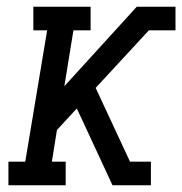

<svg xmlns="http://www.w3.org/2000/svg" viewBox="-20 -550 541 570"><path d="M5 0V-70H55L120 -460H79V-530H249V-460H198L171 -294L386 -530H501V-460H422L264 -289L366 -70H428V0H314L223 -196L208 -228L149 -164L134 -70H175V0Z"/></svg>

Font: Iosevka Slab Oblique
Style: Regular
Weight: 400
Italic angle: -9°
Monospace: yes
Designer: Belleve Invis
Foundry: Belleve Invis
Version: Version 11.1.1; ttfautohint (v1.8.3)